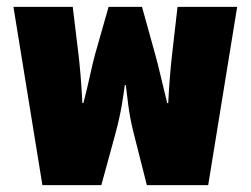

<svg xmlns="http://www.w3.org/2000/svg" viewBox="-20 -537 727 557"><path d="M103 0H274L315 -150C333 -217 337 -255 342 -290H345C350 -255 352 -212 368 -150L406 0H584L668 -517H495L479 -377C476 -351 471 -300 468 -238H465C450 -299 439 -349 430 -380L392 -517H295L256 -380C247 -349 238 -299 222 -238H219C216 -300 211 -351 208 -377L191 -517H19Z"/></svg>

Font: Noto Sans Thai UI SemCond Blk
Style: Regular
Weight: 900
Width: 4
Designer: Monotype Design Team
Foundry: Monotype Imaging Inc.
Version: Version 2.000